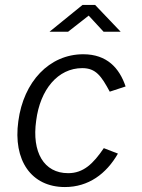

<svg xmlns="http://www.w3.org/2000/svg" viewBox="-20 -745 575 775"><path d="M398 -617H467L364 -725H313L180 -617H255L338 -682ZM316 -526C179 -526 75 -415 54 -256C32 -98 106 10 242 10C337 10 409 -43 456 -125L399 -147C356 -84 317 -46 255 -46C157 -46 108 -131 126 -258C142 -384 214 -470 312 -470C367 -470 389 -438 423 -375L487 -396C462 -470 412 -526 316 -526Z"/></svg>

Font: United Sans Light
Style: Italic
Weight: 300
Italic angle: -8°
Designer: Pablo Impallari, Rodrigo Fuenzalida (Modified by Dan O. Williams)
Version: Version 1.000;PS 001.000;hotconv 1.0.88;makeotf.lib2.5.64775